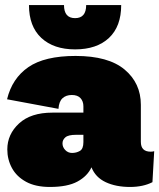

<svg xmlns="http://www.w3.org/2000/svg" viewBox="-20 -732 632 762"><path d="M311 -310Q311 -330 299.5 -342.5Q288 -355 265 -355Q242 -355 228 -342Q214 -329 212 -300L8 -338Q28 -421 92.5 -465.5Q157 -510 280 -510Q410 -510 474.5 -456Q539 -402 539 -316V-169Q539 -130 578 -130Q586 -130 592 -132L585 -9Q548 10 496 10Q440 10 399.5 -9Q359 -28 343 -68Q327 -33 287.5 -11.5Q248 10 178 10Q121 10 83.5 -10.5Q46 -31 27.5 -65Q9 -99 9 -139Q9 -199 55.5 -242Q102 -285 188 -285H311ZM266 -125Q283 -125 297 -133Q311 -141 311 -168V-197H282Q251 -197 239.5 -187Q228 -177 228 -163Q228 -148 239 -136.5Q250 -125 266 -125ZM461 -712Q461 -627 412.5 -581.5Q364 -536 278 -536Q193 -536 144 -581.5Q95 -627 95 -712H234Q234 -660 278 -660Q322 -660 322 -712Z"/></svg>

Font: Prodigy Sans Black
Style: Regular
Weight: 900
Designer: Wei Huang
Foundry: Wei Huang
Version: Version 1.003; ttfautohint (v1.8.3)